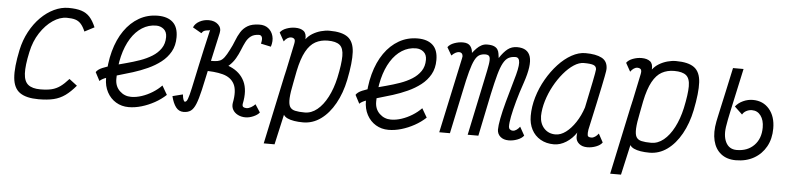

<svg xmlns="http://www.w3.org/2000/svg" viewBox="-47 -887 5494 1325"><g transform="rotate(5 2700.0 -225.0)"><path d="M431 -144 486 -102Q449 -58 413.5 -32.5Q378 -7 335 3.5Q292 14 230 14Q145 14 101 -16.5Q57 -47 50.5 -118.5Q44 -190 70 -313Q85 -383 116.5 -441.5Q148 -500 190.5 -542.5Q233 -585 282.5 -608.5Q332 -632 382 -632Q436 -632 471 -621Q506 -610 529.5 -584.5Q553 -559 572 -514L505 -479Q491 -512 474.5 -530.5Q458 -549 435 -556Q412 -563 376 -563Q328 -563 279.5 -530Q231 -497 193 -439Q155 -381 139 -305Q118 -209 121 -154.5Q124 -100 152.5 -77.5Q181 -55 236 -55Q284 -55 315.5 -63Q347 -71 373.5 -90Q400 -109 431 -144Z M1074 -155 1110 -93Q1076 -61 1032.5 -37Q989 -13 943 0.5Q897 14 854 14Q805 14 766 -9.5Q727 -33 704.5 -75Q682 -117 682 -171Q682 -274 705 -358.5Q728 -443 770.5 -504Q813 -565 871.5 -598.5Q930 -632 1001 -632Q1068 -632 1105 -598.5Q1142 -565 1142 -495Q1142 -437 1118 -394.5Q1094 -352 1054 -321Q1014 -290 964.5 -267.5Q915 -245 864 -229Q813 -213 766.5 -200Q720 -187 686 -175Q652 -163 638 -148L607 -207Q619 -226 650 -239Q681 -252 723 -263.5Q765 -275 812.5 -287.5Q860 -300 905.5 -316Q951 -332 988 -355Q1025 -378 1047.5 -411Q1070 -444 1070 -490Q1070 -526 1048 -544.5Q1026 -563 995 -563Q943 -563 898.5 -535Q854 -507 821.5 -455Q789 -403 771 -331Q753 -259 753 -172Q753 -121 786 -89.5Q819 -58 865 -58Q900 -58 938 -70.5Q976 -83 1011.5 -105Q1047 -127 1074 -155Z M1234 14Q1202 14 1181.5 -12.5Q1161 -39 1149 -88L1220 -106Q1223 -79 1228 -68Q1233 -57 1238 -57Q1249 -57 1257.5 -79Q1266 -101 1278 -156.5Q1290 -212 1311 -311Q1332 -410 1368 -565Q1370 -570 1369.5 -568.5Q1369 -567 1366 -564Q1363 -561 1354 -561Q1341 -561 1329.5 -556Q1318 -551 1310 -538L1249 -573Q1260 -600 1289.5 -616Q1319 -632 1354 -632Q1395 -632 1419.5 -608.5Q1444 -585 1436 -550Q1404 -409 1383 -310Q1362 -211 1347.5 -148Q1333 -85 1318.5 -49.5Q1304 -14 1284.5 0Q1265 14 1234 14ZM1663 14Q1634 14 1610.5 2Q1587 -10 1575.5 -30.5Q1564 -51 1568 -77H1637Q1635 -61 1643 -55.5Q1651 -50 1665 -50Q1680 -50 1696.5 -59.5Q1713 -69 1725 -82L1760 -28Q1747 -11 1718.5 1.5Q1690 14 1663 14ZM1568 -77Q1585 -163 1562 -208Q1539 -253 1481.5 -268.5Q1424 -284 1337 -282L1352 -353Q1457 -355 1527.5 -325Q1598 -295 1627.5 -233.5Q1657 -172 1637 -77ZM1337 -283 1352 -353Q1392 -353 1416 -354Q1440 -355 1455.5 -362Q1471 -369 1485 -387.5Q1499 -406 1517 -442Q1534 -474 1546.5 -507Q1559 -540 1576.5 -568Q1594 -596 1623.5 -613.5Q1653 -631 1703 -632Q1741 -633 1766 -613.5Q1791 -594 1800 -561Q1809 -528 1796 -487L1726 -502Q1734 -533 1728 -547.5Q1722 -562 1706 -561Q1672 -560 1651.5 -544.5Q1631 -529 1618 -503.5Q1605 -478 1593 -447.5Q1581 -417 1564 -387.5Q1547 -358 1520 -333.5Q1493 -309 1448.5 -295Q1404 -281 1337 -283Z M2190 -632Q2276 -632 2317 -601.5Q2358 -571 2362 -499.5Q2366 -428 2341 -305Q2322 -212 2281.5 -139.5Q2241 -67 2185 -26.5Q2129 14 2062 14Q2029 14 2001 9.5Q1973 5 1954 -4Q1935 -13 1927 -27L1880 182H1805L1905 -287Q1906 -292 1907.5 -298.5Q1909 -305 1911 -313Q1912 -317 1913 -322.5Q1914 -328 1916 -335L1955 -521Q1956 -526 1956.5 -531Q1957 -536 1957 -540Q1957 -551 1949.5 -557Q1942 -563 1929 -563Q1917 -563 1904 -554.5Q1891 -546 1881 -531L1848 -590Q1862 -610 1892 -621Q1922 -632 1952 -632Q1990 -632 2011 -615.5Q2032 -599 2029 -559Q2047 -583 2073.5 -599Q2100 -615 2130.5 -623.5Q2161 -632 2190 -632ZM2272 -313Q2293 -411 2293 -465.5Q2293 -520 2267 -541.5Q2241 -563 2184 -563Q2136 -563 2098.5 -542.5Q2061 -522 2033.5 -472Q2006 -422 1988 -335L1972 -252Q1958 -185 1956 -145Q1954 -105 1964.5 -86Q1975 -67 2001 -61Q2027 -55 2068 -55Q2114 -55 2154 -87.5Q2194 -120 2224.5 -178.5Q2255 -237 2272 -313Z M2874 -155 2910 -93Q2876 -61 2832.5 -37Q2789 -13 2743 0.5Q2697 14 2654 14Q2605 14 2566 -9.5Q2527 -33 2504.5 -75Q2482 -117 2482 -171Q2482 -274 2505 -358.5Q2528 -443 2570.5 -504Q2613 -565 2671.5 -598.5Q2730 -632 2801 -632Q2868 -632 2905 -598.5Q2942 -565 2942 -495Q2942 -437 2918 -394.5Q2894 -352 2854 -321Q2814 -290 2764.5 -267.5Q2715 -245 2664 -229Q2613 -213 2566.5 -200Q2520 -187 2486 -175Q2452 -163 2438 -148L2407 -207Q2419 -226 2450 -239Q2481 -252 2523 -263.5Q2565 -275 2612.5 -287.5Q2660 -300 2705.5 -316Q2751 -332 2788 -355Q2825 -378 2847.5 -411Q2870 -444 2870 -490Q2870 -526 2848 -544.5Q2826 -563 2795 -563Q2743 -563 2698.5 -535Q2654 -507 2621.5 -455Q2589 -403 2571 -331Q2553 -259 2553 -172Q2553 -121 2586 -89.5Q2619 -58 2665 -58Q2700 -58 2738 -70.5Q2776 -83 2811.5 -105Q2847 -127 2874 -155Z M3487 14Q3451 14 3429.5 -4.5Q3408 -23 3407 -53Q3407 -81 3416.5 -131Q3426 -181 3444.5 -249Q3463 -317 3487 -400Q3514 -489 3512.5 -526Q3511 -563 3484 -563Q3456 -563 3436 -552Q3416 -541 3400 -512Q3384 -483 3369.5 -430.5Q3355 -378 3337 -295L3276 0H3202L3286 -399Q3299 -459 3305 -495Q3311 -531 3305.5 -547Q3300 -563 3276 -563Q3252 -563 3234.5 -553.5Q3217 -544 3202.5 -516Q3188 -488 3173.5 -434.5Q3159 -381 3141 -293L3079 0H3005L3117 -521Q3117 -525 3118.5 -530Q3120 -535 3119 -540Q3116 -563 3093 -563Q3084 -563 3071 -557Q3058 -551 3042 -535L3010 -590Q3024 -610 3054 -621Q3084 -632 3114 -632Q3150 -632 3165.5 -612.5Q3181 -593 3182 -565Q3195 -582 3210 -597.5Q3225 -613 3243 -622.5Q3261 -632 3282 -632Q3313 -632 3330 -624.5Q3347 -617 3355 -604Q3363 -591 3365 -575.5Q3367 -560 3369 -546Q3397 -589 3424.5 -610.5Q3452 -632 3490 -632Q3564 -632 3581.5 -574Q3599 -516 3557 -393Q3532 -321 3515 -259.5Q3498 -198 3489 -152Q3480 -106 3481 -79Q3482 -68 3490 -61.5Q3498 -55 3510 -55Q3522 -55 3535 -64Q3548 -73 3558 -87L3591 -28Q3577 -9 3547 2.5Q3517 14 3487 14Z M4103 -87 4135 -28Q4122 -9 4092 2.5Q4062 14 4031 14Q3996 14 3974.5 -4Q3953 -22 3952 -49Q3952 -58 3952.5 -68Q3953 -78 3955 -82Q3926 -38 3884.5 -12Q3843 14 3800 14Q3747 14 3707 -9Q3667 -32 3645.5 -73Q3624 -114 3624 -168Q3624 -232 3643.5 -298Q3663 -364 3697.5 -424Q3732 -484 3775.5 -531Q3819 -578 3867.5 -605Q3916 -632 3963 -632Q4036 -632 4076.5 -610.5Q4117 -589 4117 -536Q4117 -532 4115.5 -520.5Q4114 -509 4109 -483.5Q4104 -458 4094.5 -411.5Q4085 -365 4069 -291Q4053 -217 4029 -108Q4025 -82 4027.5 -68.5Q4030 -55 4054 -55Q4066 -55 4079.5 -64Q4093 -73 4103 -87ZM3805 -55Q3841 -55 3876.5 -81.5Q3912 -108 3942.5 -154Q3973 -200 3992 -258Q4015 -367 4029.5 -439Q4044 -511 4045 -527Q4044 -548 4024.5 -555.5Q4005 -563 3958 -563Q3925 -563 3889 -539.5Q3853 -516 3818.5 -475Q3784 -434 3756.5 -383.5Q3729 -333 3712.5 -278.5Q3696 -224 3695 -173Q3696 -120 3726.5 -87.5Q3757 -55 3805 -55Z M4590 -632Q4676 -632 4717 -601.5Q4758 -571 4762 -499.5Q4766 -428 4741 -305Q4722 -212 4681.5 -139.5Q4641 -67 4585 -26.5Q4529 14 4462 14Q4429 14 4401 9.5Q4373 5 4354 -4Q4335 -13 4327 -27L4280 182H4205L4305 -287Q4306 -292 4307.5 -298.5Q4309 -305 4311 -313Q4312 -317 4313 -322.5Q4314 -328 4316 -335L4355 -521Q4356 -526 4356.5 -531Q4357 -536 4357 -540Q4357 -551 4349.5 -557Q4342 -563 4329 -563Q4317 -563 4304 -554.5Q4291 -546 4281 -531L4248 -590Q4262 -610 4292 -621Q4322 -632 4352 -632Q4390 -632 4411 -615.5Q4432 -599 4429 -559Q4447 -583 4473.5 -599Q4500 -615 4530.5 -623.5Q4561 -632 4590 -632ZM4672 -313Q4693 -411 4693 -465.5Q4693 -520 4667 -541.5Q4641 -563 4584 -563Q4536 -563 4498.5 -542.5Q4461 -522 4433.5 -472Q4406 -422 4388 -335L4372 -252Q4358 -185 4356 -145Q4354 -105 4364.5 -86Q4375 -67 4401 -61Q4427 -55 4468 -55Q4514 -55 4554 -87.5Q4594 -120 4624.5 -178.5Q4655 -237 4672 -313Z M5060 14Q4998 14 4957.5 -18Q4917 -50 4903 -107.5Q4889 -165 4904 -241Q4905 -246 4907 -255.5Q4909 -265 4913.5 -286Q4918 -307 4927 -347.5Q4936 -388 4950.5 -454Q4965 -520 4986 -618H5059Q5034 -503 5018.5 -432Q5003 -361 4994.5 -321.5Q4986 -282 4982 -261.5Q4978 -241 4976 -227Q4961 -151 4984 -104Q5007 -57 5060 -57Q5135 -57 5180.5 -103.5Q5226 -150 5226 -227Q5226 -278 5203 -309Q5180 -340 5142 -340Q5122 -340 5103.5 -330.5Q5085 -321 5076 -304L5022 -355Q5042 -381 5075 -396Q5108 -411 5142 -411Q5213 -411 5256 -360.5Q5299 -310 5299 -227Q5299 -155 5269 -101Q5239 -47 5185.5 -16.5Q5132 14 5060 14Z"/></g></svg>

Font: Victor Mono
Style: Italic
Weight: 400
Italic angle: -12°
Monospace: yes
Designer: Rune Bjørnerås
Version: Version 1.561;gftools[0.9.30]